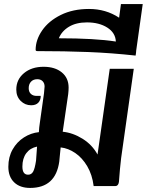

<svg xmlns="http://www.w3.org/2000/svg" viewBox="-20 -914 730 943"><path d="M637 -576 575 -138Q568 -77 566 -44Q564 -18 564 -20Q561 0 546 0H440Q433 -56 408.5 -97.5Q384 -139 349.5 -162.5Q315 -186 278 -190L275 -161Q273 -137 271 -120Q253 9 128 9Q78 9 49.5 -18.5Q21 -46 21 -95Q21 -143 42 -180Q63 -217 97.5 -239Q132 -261 171 -265Q172 -288 176 -313L196 -455Q199 -485 199 -489Q199 -505 189.5 -515Q180 -525 163 -525Q144 -525 132.5 -513Q121 -501 121 -481Q121 -463 131.5 -453Q142 -443 160 -443H180Q180 -422 168 -409.5Q156 -397 133 -397Q103 -397 81.5 -418.5Q60 -440 60 -474Q60 -523 97.5 -554.5Q135 -586 194 -586Q250 -586 283.5 -558.5Q317 -531 317 -484Q317 -470 315 -452L288 -267Q338 -262 385.5 -232.5Q433 -203 459 -155L519 -576ZM162 -194Q128 -187 109 -161.5Q90 -136 90 -96Q90 -56 118 -56Q134 -56 142.5 -70.5Q151 -85 157 -125Q161 -171 162 -194Z M649 -666Q649 -658 648 -654L646 -641Q527 -654 412.5 -658.5Q298 -663 164 -663Q155 -663 155 -669Q155 -718 187 -764.5Q219 -811 278.5 -840.5Q338 -870 417 -870Q500 -870 565 -827L574 -894H681ZM549 -710Q547 -753 507 -778.5Q467 -804 407 -804Q354 -804 318.5 -782.5Q283 -761 269 -726Q446 -726 549 -710Z"/></svg>

Font: Krub SemiBold
Style: Italic
Weight: 600
Italic angle: -8°
Designer: Ekaluck Peanpanawate
Foundry: Cadson Demak Co.,Ltd.
Version: Version 1.000; ttfautohint (v1.6)